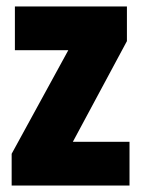

<svg xmlns="http://www.w3.org/2000/svg" viewBox="-20 -573 437 593"><path d="M380 0H16V-98L191 -418H26V-553H372V-446L205 -135H380Z"/></svg>

Font: Noto Sans ExtraCondensed Black
Style: Regular
Weight: 900
Width: 2
Designer: Monotype Design Team
Foundry: Monotype Imaging Inc.
Version: Version 2.013; ttfautohint (v1.8.4.7-5d5b)